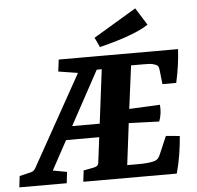

<svg xmlns="http://www.w3.org/2000/svg" viewBox="-79 -833 912 888"><g transform="rotate(-5 377.0 -389.0)"><path d="M272 0 278 -52 325 -61Q336 -63 342 -68Q348 -73 349 -85L410 -573H762Q760 -537 754.5 -497.5Q749 -458 740 -418H676L669 -481Q668 -494 664.5 -500.5Q661 -507 649 -511Q637 -516 621.5 -516.5Q606 -517 592 -517H539L513 -317L656 -324Q658 -305 655.5 -284.5Q653 -264 646 -247L505 -252L481 -59H536Q558 -59 577 -61Q596 -63 609 -67Q620 -71 626 -78.5Q632 -86 637 -99L671 -178L735 -172Q732 -131 725 -87.5Q718 -44 706 0ZM-25 0 -19 -52 35 -65Q48 -68 56 -82L330 -573H439L429 -511H379L136 -64L201 -52L195 0ZM169 -199 195 -261H420L413 -199ZM314 -500 201 -518 208 -573H351ZM403 -614 382 -659 581 -778 631 -698Q604 -680 564.5 -664Q525 -648 482.5 -635.5Q440 -623 403 -614Z"/></g></svg>

Font: Yrsa
Style: Italic
Weight: 400
Italic angle: -7.10001°
Designer: Anna Giedrys (Yrsa+Rasa design), David Brezina (Yrsa art-direction, Rasa art-direction, design)
Foundry: Rosetta Type Foundry
Version: Version 2.004